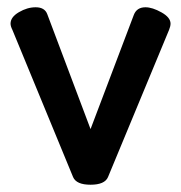

<svg xmlns="http://www.w3.org/2000/svg" viewBox="-20 -498 499 528"><path d="M181 -11 14 -416Q9 -426 9 -433Q9 -451 32 -464.5Q55 -478 78 -478Q103 -478 110 -459L229 -143L348 -457Q356 -478 380 -478Q399 -478 424 -464Q449 -450 449 -433Q449 -426 445 -416L277 -11Q268 10 229 10Q190 10 181 -11Z"/></svg>

Font: Dosis
Style: SemiBold
Weight: 600
Designer: Edgar Tolentino, Pablo Impallari, Igino Marini
Foundry: Edgar Tolentino, Pablo Impallari, Igino Marini
Version: Version 1.007